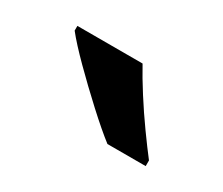

<svg xmlns="http://www.w3.org/2000/svg" viewBox="-46 -913 409 352"><g transform="rotate(30 158.5 -737.0)"><path d="M178 -817Q190 -795 207.5 -767.5Q225 -740 244 -713.5Q263 -687 277 -669V-657H196Q174 -674 143 -702.5Q112 -731 83.5 -759.5Q55 -788 40 -807V-817Z"/></g></svg>

Font: Noto Sans Tamil UI SemiCondensed SemiBold
Style: Regular
Weight: 600
Width: 4
Designer: Jelle Bosma - Monotype Design Team
Foundry: Monotype Imaging Inc.
Version: Version 2.004; ttfautohint (v1.8.4.7-5d5b)